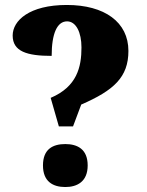

<svg xmlns="http://www.w3.org/2000/svg" viewBox="-20 -744 591 773"><path d="M217 -235H274L307 -323C438 -380 497 -433 497 -539C497 -655 401 -724 249 -724C98 -724 31 -661 31 -601C31 -537 88 -519 188 -519C188 -609 210 -658 250 -658C286 -658 308 -614 308 -553C308 -474 290 -395 184 -350ZM243 9C291 9 333 -13 333 -78C333 -144 291 -164 243 -164C193 -164 153 -144 153 -78C153 -13 193 9 243 9Z"/></svg>

Font: Noto Serif Tamil SemiCondensed Black
Style: Regular
Weight: 900
Width: 4
Designer: Indian Type Foundry, Tom Grace, and the Monotype Design Team
Foundry: Monotype Imaging Inc.
Version: Version 2.004